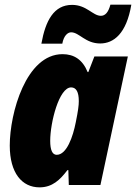

<svg xmlns="http://www.w3.org/2000/svg" viewBox="-20 -796 585 826"><path d="M158 -608H248C254 -642 271 -657 286 -657C321 -657 347 -609 411 -609C469 -609 524 -651 545 -776H455C446 -742 432 -728 414 -728C379 -728 353 -775 290 -775C212 -775 176 -708 158 -608ZM150 10C205 10 238 -22 270 -64H274L276 0H412L530 -553H386L360 -486H357C335 -540 298 -563 249 -563C92 -563 22 -309 22 -170C22 -51 75 10 150 10ZM224 -130C205 -130 196 -151 196 -190C196 -269 234 -420 286 -420C308 -420 319 -400 319 -361C319 -342 316 -319 306 -270C294 -208 267 -130 224 -130Z"/></svg>

Font: Noto Sans Condensed Black
Style: Italic
Weight: 900
Width: 3
Italic angle: -12°
Designer: Monotype Design Team
Foundry: Monotype Imaging Inc.
Version: Version 2.013